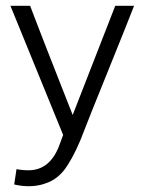

<svg xmlns="http://www.w3.org/2000/svg" viewBox="-20 -495 497 663"><path d="M198 -29 16 -475H84Q93 -452 110 -407Q113 -400 136 -340Q159 -280 174 -243Q189 -205 209.5 -152.5Q230 -100 231 -98Q317 -318 378 -475H443Q427 -433 351 -245Q285 -82 271 -45Q244 28 213 76Q183 124 135 139Q110 148 79 148Q54 148 29 142L37 89Q56 93 78 93Q155 93 187 1Z"/></svg>

Font: Pavanam
Style: Regular
Weight: 400
Designer: Tharique Azeez
Foundry: Tharique Azeez
Version: Version 1.86; ttfautohint (v1.3) -l 8 -r 50 -G 200 -x 14 -D 